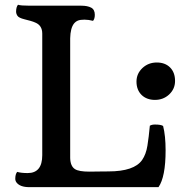

<svg xmlns="http://www.w3.org/2000/svg" viewBox="-20 -772 742 792"><path d="M43 0ZM663.1 -151.9Q663.1 -42 633.8 0H101.1Q62.5 0 47.9 -19.5Q43 -26.4 43 -34.7Q43 -53.2 50.8 -63Q67.4 -58.1 94.2 -58.1Q154.3 -58.1 154.3 -131.8V-633.3Q154.3 -667 126 -678.7Q117.7 -682.6 105.5 -686L81.1 -692.4Q57.6 -698.2 52 -706.8Q46.4 -715.3 46.4 -724.1Q46.4 -742.7 54.2 -752.4Q65.4 -748.5 102.5 -748.5H315.4Q340.8 -748.5 356 -740.5Q371.1 -732.4 371.1 -710.9Q371.1 -694.3 363.8 -686Q345.2 -690.9 328.4 -690.9Q311.5 -690.9 302 -687.3Q292.5 -683.6 285.2 -674.8Q270.5 -656.2 269.5 -613.8V-120.1Q270.5 -85.9 289.6 -74.2Q305.7 -64 348.6 -64L385.3 -64.5L427.2 -64.9Q533.7 -64.9 566.4 -112.3Q582.5 -135.7 588.1 -171.1Q593.8 -206.5 598.1 -253.4Q606 -258.3 619.1 -258.3Q644 -258.3 652.8 -252.4Q663.1 -212.4 663.1 -151.9ZM619.1 -359.9Q602.5 -359.9 588.6 -365Q574.7 -370.1 564.5 -379.9Q543 -400.9 543 -435.5Q543 -468.3 567.9 -491.7Q592.3 -514.2 626.7 -514.2Q661.1 -514.2 681.6 -493.7Q702.1 -473.1 702.1 -438Q702.1 -404.8 677.2 -381.8Q653.3 -359.9 619.1 -359.9Z"/></svg>

Font: Quando
Style: Regular
Weight: 400
Version: Version 1.002